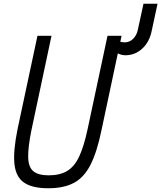

<svg xmlns="http://www.w3.org/2000/svg" viewBox="-20 -991 861 1025"><path d="M238 14Q152 14 108 -16.5Q64 -47 57 -116.5Q50 -186 74 -303L180 -800H255L148 -297Q129 -203 130.5 -150.5Q132 -98 158.5 -76.5Q185 -55 240 -55Q299 -55 338 -78Q377 -101 402.5 -155Q428 -209 448 -303L554 -800H629L522 -297Q498 -180 463.5 -112Q429 -44 375 -15Q321 14 238 14ZM649 -696Q628 -696 607 -707Q586 -718 575 -734L585 -798Q593 -784 604.5 -776.5Q616 -769 627 -767Q638 -765 646 -765Q672 -765 691 -784Q710 -803 716 -833L746 -971H821L790 -827Q778 -767 739.5 -731.5Q701 -696 649 -696Z"/></svg>

Font: Victor Mono
Style: Italic
Weight: 400
Italic angle: -12°
Monospace: yes
Designer: Rune Bjørnerås
Version: Version 1.561;gftools[0.9.30]